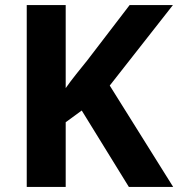

<svg xmlns="http://www.w3.org/2000/svg" viewBox="-20 -734 700 754"><path d="M660 0H486L301 -300L238 -254V0H85V-714H238V-388Q257 -415 279 -442.5Q301 -470 322 -496L489 -714H659L411 -398Z"/></svg>

Font: Noto Sans Georgian Bold
Style: Regular
Weight: 700
Designer: Monotype Design Team, Akaki Razmadze
Foundry: Google LLC
Version: Version 2.005; ttfautohint (v1.8.4.7-5d5b)